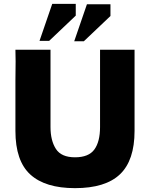

<svg xmlns="http://www.w3.org/2000/svg" viewBox="-20 -966 778 996"><path d="M369 10Q215 10 137.5 -60.5Q60 -131 60 -287V-547L61 -648L60 -708H242V-307Q242 -237 270 -193.5Q298 -150 369 -150Q440 -150 469.5 -190.5Q499 -231 499 -307V-708H678V-287Q678 -134 602.5 -62Q527 10 369 10ZM365 -752 431 -944H553V-883L415 -752ZM185 -754 251 -946H373V-885L235 -754Z"/></svg>

Font: Rowdies
Style: Regular
Weight: 400
Designer: Jaikishan Patel
Version: Version 1.000; ttfautohint (v1.8.3)